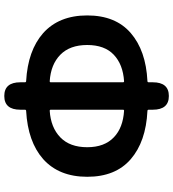

<svg xmlns="http://www.w3.org/2000/svg" viewBox="24 -818 808 896"><g transform="rotate(90 428.0 -370.0)"><path d="M428 14Q364 14 364 -61V-82Q364 -88 358 -88Q216 -96 135 -167Q52 -241 52 -373Q52 -505 134 -576Q216 -647 358 -654Q364 -654 364 -660V-679Q364 -754 428 -754Q492 -754 492 -679V-660Q492 -654 498 -654Q641 -647 723 -576Q805 -505 805 -373Q805 -241 722 -167Q641 -96 498 -88Q492 -88 492 -82V-61Q492 14 428 14ZM359 -198Q364 -198 364 -203V-540Q364 -545 359 -545Q281 -540 235.5 -497Q190 -454 190 -373Q190 -292 235.5 -247.5Q281 -203 359 -198ZM492 -203Q492 -198 497 -198Q575 -203 621 -247.5Q667 -292 667 -373Q667 -454 620 -498Q576 -540 497 -545Q492 -545 492 -540Z"/></g></svg>

Font: Resource Han Rounded JP
Style: Bold
Weight: 700
Designer: Cyano Hao (round all glyphs); Ryoko NISHIZUKA 西塚涼子 (kana, bopomofo & ideographs); Paul D. Hunt (Latin, Greek & Cyrillic)
Foundry: Cyano Hao
Version: 0.990